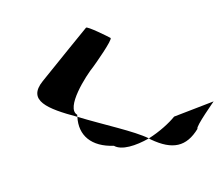

<svg xmlns="http://www.w3.org/2000/svg" viewBox="-78 -742 917 787"><g transform="rotate(30 380.5 -349.0)"><path d="M105 -260C89 -158 178 -171 301 -204C300 -206 297 -209 296 -211C241 -211 247 -366 255 -416C256 -424 268 -552 257 -552C247 -552 150 -546 149 -538C149 -538 117 -340 105 -260ZM301 -204C343 -139 412 -127 490 -176C527 -176 568 -221 599 -274C533 -270 412 -230 301 -204ZM599 -274H608C707 -282 750 -322 752 -408C741 -408 754 -546 753 -538L644 -403C639 -370 623 -319 599 -274Z"/></g></svg>

Font: Ampere
Style: SCSuExtIta
Weight: 400
Version: Version 1